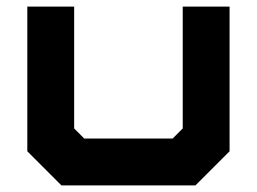

<svg xmlns="http://www.w3.org/2000/svg" viewBox="-20 -560 776 580"><path d="M165.5 0 62.5 -103V-540H204V-172L234.5 -141.5H501.5L532 -172V-540H673.5V-103L570.5 0Z"/></svg>

Font: Tourney Expanded Black
Style: Regular
Weight: 900
Width: 7
Designer: Tyler Finck
Foundry: Etcetera Type Co
Version: Version 1.010; ttfautohint (v1.8.3)